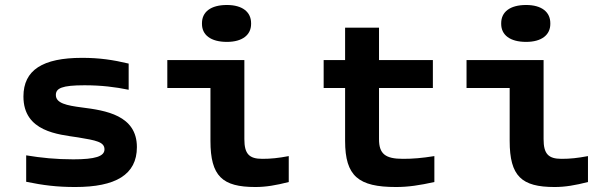

<svg xmlns="http://www.w3.org/2000/svg" viewBox="-20 -741 2440 770"><path d="M293 -190C365 -178 399 -172 399 -142C399 -114 362 -102 274 -102C205 -102 145 -108 85 -118V-12C153 2 208 9 282 9C443 9 529 -40 529 -151C529 -279 403 -298 309 -310C247 -318 204 -327 204 -360C204 -387 228 -399 319 -399C386 -399 443 -392 496 -381V-486C433 -501 379 -509 309 -509C151 -509 74 -460 74 -354C74 -212 215 -202 293 -190Z M1032 -104C979 -104 960 -124 960 -183V-500H651V-388H824V-176C824 -34 872 9 1004 9C1047 9 1087 2 1138 -11V-115C1096 -107 1066 -104 1032 -104ZM790 -645C790 -601 825 -573 890 -573C952 -573 987 -601 987 -645V-648C987 -693 952 -721 890 -721C825 -721 790 -693 790 -648Z M1596 -104C1525 -104 1500 -124 1500 -183V-388H1716V-500H1500V-630H1364V-500H1278V-388H1364V-176C1364 -34 1418 9 1568 9C1618 9 1663 2 1722 -11V-115C1672 -107 1636 -104 1596 -104Z M2232 -104C2179 -104 2160 -124 2160 -183V-500H1851V-388H2024V-176C2024 -34 2072 9 2204 9C2247 9 2287 2 2338 -11V-115C2296 -107 2266 -104 2232 -104ZM1990 -645C1990 -601 2025 -573 2090 -573C2152 -573 2187 -601 2187 -645V-648C2187 -693 2152 -721 2090 -721C2025 -721 1990 -693 1990 -648Z"/></svg>

Font: LT Wave Mono Bold
Style: Regular
Weight: 700
Designer: Daniel Lyons
Version: Version 2.5 (Glyphs App)